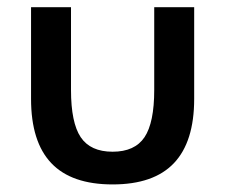

<svg xmlns="http://www.w3.org/2000/svg" viewBox="-20 -485 610 520"><path d="M64.1 -217.3V-465.5H172.3V-241.4Q172.3 -152.7 198.6 -113.4Q225 -74.1 285 -74.1Q345 -74.1 371.4 -113.4Q397.7 -152.7 397.7 -241.4V-465.5H505.9V-217.3Q505.9 -100.9 451.1 -43.2Q396.4 14.5 285 14.5Q173.6 14.5 118.9 -43.2Q64.1 -100.9 64.1 -217.3Z"/></svg>

Font: Spartan MB SemBd
Style: Regular
Weight: 600
Designer: Matt Bailey, Mirko Velimirovic
Foundry: Matt Bailey
Version: Version 1.005